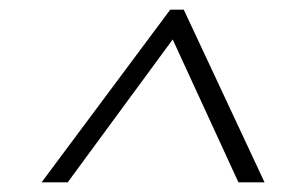

<svg xmlns="http://www.w3.org/2000/svg" viewBox="-20 -720 613 397"><path d="M332 -700H360L527 -343H473L329 -656H350L120 -343H66Z"/></svg>

Font: Pathway Extreme 28pt ExtraLight
Style: Italic
Weight: 250
Italic angle: -8°
Designer: Eduardo Rodriguez Tunni
Foundry: Eduardo Rodriguez Tunni
Version: Version 1.001;gftools[0.9.26]